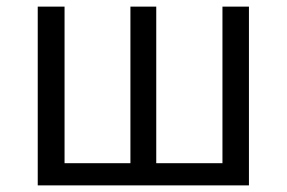

<svg xmlns="http://www.w3.org/2000/svg" viewBox="-20 -560 867 580"><path d="M94 0H732V-540H652V-67H452V-540H374V-67H175V-540H94Z"/></svg>

Font: Noto Sans KR DemiLight
Style: Regular
Weight: 350
Designer: Ryoko NISHIZUKA 西塚涼子 (kana, bopomofo & ideographs); Paul D. Hunt (Latin, Greek & Cyrillic); Sandoll Communications 산돌커뮤니
Foundry: Adobe
Version: Version 2.004;hotconv 1.0.118;makeotfexe 2.5.65603